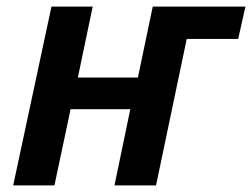

<svg xmlns="http://www.w3.org/2000/svg" viewBox="-20 -562 764 582"><path d="M20 0 136 -542H261L216 -327H398L443 -542H724L702 -444H546L453 0H327L375 -231H194L145 0Z"/></svg>

Font: Noto Sans Display SemiBold
Style: Italic
Weight: 600
Italic angle: -12°
Designer: Monotype Design Team
Foundry: Monotype Imaging Inc.
Version: Version 2.003